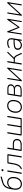

<svg xmlns="http://www.w3.org/2000/svg" viewBox="2852 -3606 763 6506"><g transform="rotate(-90 3233.0 -353.5)"><path d="M248 8Q177 8 130.5 -27.5Q84 -63 65.5 -124Q47 -185 59 -262L71 -339Q87 -437 112.5 -500.5Q138 -564 185 -603Q232 -642 313 -665L478 -713Q489 -716 496 -713.5Q503 -711 506 -702Q509 -692 504.5 -684.5Q500 -677 490 -674L305 -622Q245 -605 208 -570.5Q171 -536 150.5 -488Q130 -440 119 -381L114 -354H98Q115 -396 146 -427Q177 -458 217 -475Q257 -492 300 -492Q358 -492 400.5 -467Q443 -442 466.5 -395.5Q490 -349 490 -284Q490 -207 462 -140.5Q434 -74 380.5 -33Q327 8 248 8ZM250 -31Q314 -31 358 -66Q402 -101 424.5 -159Q447 -217 447 -286Q447 -369 406.5 -411Q366 -453 294 -453Q230 -453 186 -419Q142 -385 119.5 -331.5Q97 -278 97 -218Q97 -121 137.5 -76Q178 -31 250 -31Z M614 6Q604 6 599.5 -0.5Q595 -7 597 -19L668 -469Q670 -480 676 -485Q682 -490 692 -490Q702 -490 706.5 -483.5Q711 -477 709 -465L638 -15Q637 -5 631 0.5Q625 6 614 6ZM714 -616Q700 -616 692 -623.5Q684 -631 684 -644Q684 -664 695 -674.5Q706 -685 725 -685Q739 -685 747 -678Q755 -671 755 -657Q755 -638 744 -627Q733 -616 714 -616Z M1168 6Q1158 6 1153.5 -0.5Q1149 -7 1150 -18L1218 -448H984L974 -382Q959 -285 942.5 -219Q926 -153 903.5 -110Q881 -67 851.5 -41Q822 -15 782 3Q774 7 767.5 5.5Q761 4 757 -0.5Q753 -5 752.5 -11Q752 -17 755 -22.5Q758 -28 766 -32Q801 -47 826 -71Q851 -95 870.5 -134.5Q890 -174 905 -234.5Q920 -295 933 -383L945 -461Q947 -473 954 -478.5Q961 -484 972 -484H1239Q1252 -484 1258 -477Q1264 -470 1262 -457L1191 -14Q1190 -4 1184 1Q1178 6 1168 6Z M1393 0Q1380 0 1374 -7Q1368 -14 1370 -27L1441 -469Q1443 -480 1449 -485Q1455 -490 1465 -490Q1475 -490 1479.5 -483.5Q1484 -477 1482 -465L1456 -300H1615Q1694 -300 1736 -262.5Q1778 -225 1778 -159Q1778 -110 1756 -74.5Q1734 -39 1692 -19.5Q1650 0 1589 0ZM1414 -36H1587Q1661 -36 1697.5 -68Q1734 -100 1734 -158Q1734 -214 1701.5 -239Q1669 -264 1609 -264H1450Z M1916 0Q1903 0 1897 -7Q1891 -14 1893 -27L1963 -469Q1965 -480 1971.5 -485Q1978 -490 1988 -490Q1998 -490 2002.5 -483.5Q2007 -477 2005 -465L1937 -36H2171L2240 -469Q2242 -480 2248 -485Q2254 -490 2264 -490Q2274 -490 2278.5 -483.5Q2283 -477 2281 -465L2213 -36H2446L2515 -469Q2517 -480 2523 -485Q2529 -490 2539 -490Q2549 -490 2553.5 -483.5Q2558 -477 2556 -465L2486 -23Q2484 -11 2477 -5.5Q2470 0 2459 0Z M2857 8Q2798 8 2754 -17Q2710 -42 2686.5 -88.5Q2663 -135 2663 -200Q2663 -258 2678.5 -310.5Q2694 -363 2725 -404Q2756 -445 2801 -468.5Q2846 -492 2905 -492Q2965 -492 3008.5 -467Q3052 -442 3075.5 -395.5Q3099 -349 3099 -284Q3099 -226 3083.5 -173.5Q3068 -121 3037 -80Q3006 -39 2961 -15.5Q2916 8 2857 8ZM2859 -31Q2923 -31 2967 -66Q3011 -101 3033.5 -159Q3056 -217 3056 -286Q3056 -369 3015.5 -411Q2975 -453 2903 -453Q2839 -453 2795 -418Q2751 -383 2728.5 -325.5Q2706 -268 2706 -198Q2706 -116 2746.5 -73.5Q2787 -31 2859 -31Z M3230 0Q3217 0 3211 -7Q3205 -14 3207 -27L3276 -461Q3278 -473 3285 -478.5Q3292 -484 3303 -484H3485Q3532 -484 3564 -471Q3596 -458 3612.5 -434Q3629 -410 3629 -376Q3629 -312 3589.5 -278.5Q3550 -245 3490 -240L3492 -252Q3541 -252 3575.5 -223Q3610 -194 3610 -144Q3610 -74 3564 -37Q3518 0 3420 0ZM3251 -36H3430Q3503 -36 3535 -63.5Q3567 -91 3567 -143Q3567 -185 3540 -206.5Q3513 -228 3463 -228H3281ZM3287 -264H3463Q3519 -264 3552.5 -292.5Q3586 -321 3586 -373Q3586 -409 3560.5 -428.5Q3535 -448 3487 -448H3316Z M3750 6Q3744 6 3739.5 4Q3735 2 3733.5 -2Q3732 -6 3733 -13L3806 -470Q3808 -481 3813.5 -485.5Q3819 -490 3828 -490Q3839 -490 3842.5 -483.5Q3846 -477 3844 -466L3775 -32H3749L4152 -476Q4157 -482 4163 -486Q4169 -490 4179 -490Q4185 -490 4189 -488Q4193 -486 4194.5 -482Q4196 -478 4195 -471L4122 -14Q4121 -4 4115.5 1Q4110 6 4101 6Q4091 6 4087 -0.5Q4083 -7 4084 -18L4153 -452H4179L3776 -8Q3771 -2 3765 2Q3759 6 3750 6Z M4318 6Q4308 6 4303.5 -0.5Q4299 -7 4300 -18L4372 -470Q4374 -481 4379.5 -485.5Q4385 -490 4395 -490Q4406 -490 4410.5 -483.5Q4415 -477 4413 -466L4382 -269H4487L4694 -482Q4700 -488 4706.5 -489Q4713 -490 4718.5 -487.5Q4724 -485 4727 -480.5Q4730 -476 4729 -469.5Q4728 -463 4722 -457L4527 -256L4500 -268Q4524 -267 4545.5 -256.5Q4567 -246 4587.5 -222.5Q4608 -199 4627 -156L4689 -22Q4693 -14 4691 -8Q4689 -2 4684.5 1.5Q4680 5 4674 5.5Q4668 6 4662 3Q4656 0 4653 -7L4587 -150Q4572 -183 4555 -201Q4538 -219 4517 -226Q4496 -233 4467 -233H4376L4341 -14Q4340 -4 4334 1Q4328 6 4318 6Z M4952 8Q4912 8 4876 -9.5Q4840 -27 4818 -59Q4796 -91 4796 -134Q4796 -185 4824.5 -216Q4853 -247 4914 -261Q4975 -275 5071 -275H5152L5146 -238H5087Q4994 -238 4941 -228.5Q4888 -219 4865.5 -196.5Q4843 -174 4843 -136Q4843 -84 4877.5 -57Q4912 -30 4955 -30Q4995 -30 5031.5 -49Q5068 -68 5094 -104Q5120 -140 5128 -191L5148 -315Q5159 -383 5132.5 -418Q5106 -453 5036 -453Q4996 -453 4960.5 -445Q4925 -437 4893 -414Q4885 -408 4877.5 -408Q4870 -408 4865 -412Q4860 -416 4859 -422Q4858 -428 4861 -435Q4864 -442 4873 -448Q4908 -471 4951 -481.5Q4994 -492 5038 -492Q5097 -492 5133.5 -469.5Q5170 -447 5184 -404.5Q5198 -362 5188 -302L5142 -15Q5141 -5 5135 0.5Q5129 6 5119 6Q5109 6 5105 -1Q5101 -8 5102 -19L5117 -116H5127Q5114 -74 5086.5 -46.5Q5059 -19 5023.5 -5.5Q4988 8 4952 8Z M5333 6Q5323 6 5319.5 -0.5Q5316 -7 5317 -18L5389 -472Q5390 -477 5392 -481Q5394 -485 5397.5 -487.5Q5401 -490 5407 -490Q5413 -490 5417 -488Q5421 -486 5424 -482.5Q5427 -479 5429 -474L5564 -126L5809 -477Q5812 -481 5815 -484Q5818 -487 5822 -488.5Q5826 -490 5832 -490Q5841 -490 5845.5 -485.5Q5850 -481 5848 -470L5775 -14Q5774 -4 5767.5 1Q5761 6 5753 6Q5744 6 5740.5 -0.5Q5737 -7 5738 -18L5804 -436H5827L5576 -84Q5572 -77 5567.5 -75Q5563 -73 5558 -73Q5553 -73 5548.5 -76Q5544 -79 5541 -87L5402 -436H5421L5354 -14Q5353 -3 5347 1.5Q5341 6 5333 6Z M5969 6Q5963 6 5958.5 4Q5954 2 5952.5 -2Q5951 -6 5952 -13L6025 -470Q6027 -481 6032.5 -485.5Q6038 -490 6047 -490Q6058 -490 6061.5 -483.5Q6065 -477 6063 -466L5994 -32H5968L6371 -476Q6376 -482 6382 -486Q6388 -490 6398 -490Q6404 -490 6408 -488Q6412 -486 6413.5 -482Q6415 -478 6414 -471L6341 -14Q6340 -4 6334.5 1Q6329 6 6320 6Q6310 6 6306 -0.5Q6302 -7 6303 -18L6372 -452H6398L5995 -8Q5990 -2 5984 2Q5978 6 5969 6Z"/></g></svg>

Font: Nunito ExtraLight
Style: Italic
Weight: 200
Italic angle: -9°
Designer: Vernon Adams
Foundry: Vernon Adams
Version: Version 3.602